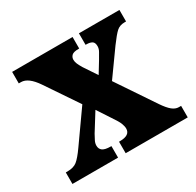

<svg xmlns="http://www.w3.org/2000/svg" viewBox="-122 -672 825 809"><g transform="rotate(-30 290.0 -268.0)"><path d="M12 0V-56H20Q50 -56 67 -69.5Q84 -83 110 -120L216 -270L110 -427Q74 -480 39 -480H28V-536H322V-480H319Q294 -480 285.5 -471.5Q277 -463 277 -451Q277 -441 281.5 -430.5Q286 -420 295 -405L337 -342L370 -396Q379 -412 386.5 -424.5Q394 -437 394 -450Q394 -468 384 -474Q374 -480 357 -480H353V-536H550V-480H543Q519 -480 504 -466.5Q489 -453 461 -415L373 -292L496 -109Q515 -81 530.5 -68.5Q546 -56 562 -56H573V0H271V-56H275Q325 -56 325 -89Q325 -100 319.5 -114.5Q314 -129 294 -158L252 -222L199 -137Q192 -124 186 -112.5Q180 -101 180 -89Q180 -73 191.5 -64.5Q203 -56 231 -56H234V0Z"/></g></svg>

Font: Noto Serif Bengali ExtraCondensed Black
Style: Regular
Weight: 900
Width: 2
Designer: Juan Bruce, Universal Thirst, Indian Type Foundry and the Monotype Design Team.
Foundry: Monotype Imaging Inc.
Version: Version 2.003; ttfautohint (v1.8.4.7-5d5b)